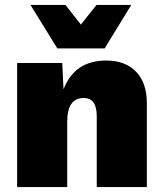

<svg xmlns="http://www.w3.org/2000/svg" viewBox="-20 -754 660 774"><path d="M402 -559H211L103 -734H244L306 -655L369 -734H509ZM408 -510Q485 -510 528.5 -465Q572 -420 572 -338V0H370V-286Q370 -359 318 -359Q251 -359 251 -264V0H49V-500H231L236 -394Q281 -510 408 -510Z"/></svg>

Font: Elaine Sans ExtraBold
Style: Regular
Weight: 800
Designer: Wei Huang
Foundry: Wei Huang
Version: Version 2.001;December 24, 2019;FontCreator 12.0.0.2547 64-b